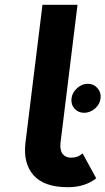

<svg xmlns="http://www.w3.org/2000/svg" viewBox="-20 -770 439 800"><path d="M263 10Q164 10 120 -39.5Q76 -89 86 -175L157 -750H303L232 -174Q229 -144 241 -128.5Q253 -113 277 -113Q305 -113 324 -131L381 -27Q334 10 263 10ZM278 -360Q281 -385 301.5 -403Q322 -421 346 -421Q370 -421 386 -403Q402 -385 399 -360Q396 -335 375.5 -317.5Q355 -300 330.5 -300Q306 -300 290.5 -317.5Q275 -335 278 -360Z"/></svg>

Font: Orkney
Style: BoldItalic
Weight: 700
Designer: Samuel Oakes and Alfredo Marco Pradil
Foundry: Alfredo Marco Pradil
Version: 1.0; ttfautohint (v1.5)